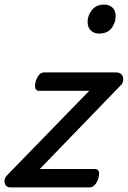

<svg xmlns="http://www.w3.org/2000/svg" viewBox="-35 -815 557 835"><path d="M11 0Q-10 0 -14.5 -19.5Q-19 -39 -2 -55L353 -420H134Q123 -420 119 -430Q115 -440 120 -460Q126 -480 135.5 -490Q145 -500 156 -500H470Q487 -500 494.5 -490Q502 -480 501 -467Q500 -454 491 -445L138 -80H379Q390 -80 394 -70.5Q398 -61 393 -40Q387 -21 377 -10.5Q367 0 356 0ZM395 -669Q375 -669 360.5 -682Q346 -695 346 -720Q346 -747 364.5 -771Q383 -795 419 -795Q439 -795 453.5 -782.5Q468 -770 468 -744Q468 -717 450.5 -693Q433 -669 395 -669Z"/></svg>

Font: Playwrite HR
Style: Regular
Weight: 400
Designer: Veronika Burian, José Scaglione
Foundry: TypeTogether
Version: Version 1.002